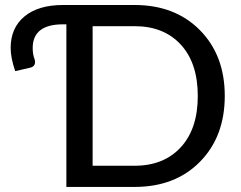

<svg xmlns="http://www.w3.org/2000/svg" viewBox="-20 -737 952 757"><path d="M510.7 -633.8H345.2V-83.5H510.7Q625.5 -83.5 692.6 -156.2Q759.8 -229 759.8 -358.4Q759.8 -488.3 692.9 -561Q626 -633.8 510.7 -633.8ZM22 -547.9Q22 -627 76.4 -672.1Q130.9 -717.3 228.5 -717.3H510.7Q669.9 -717.3 768.1 -618.2Q866.2 -519 866.2 -358.9Q866.2 -198.7 768.6 -99.4Q670.9 0 510.7 0H241.7V-641.1H228.5Q108.9 -641.1 108.9 -547.4Q108.9 -522 116.7 -502.4Q123.5 -476.1 99.1 -470.2L40 -456.5Q22 -508.8 22 -547.9Z"/></svg>

Font: Lato-Medium
Style: Regular
Weight: 500
Designer: Lukasz Dziedzic
Foundry: tyPoland Lukasz Dziedzic
Version: Version 2.006; 2014-01-15